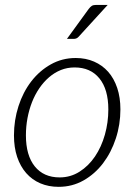

<svg xmlns="http://www.w3.org/2000/svg" viewBox="-20 -736 534 763"><path d="M217 -31Q260.5 -31 296.2 -53.8Q332 -76.5 357.5 -114.2Q383 -152 396.8 -200.8Q410.5 -249.5 410.5 -301Q410.5 -381 375 -424.5Q339.5 -468 276.5 -468Q247.5 -468 222 -457.8Q196.5 -447.5 175 -429Q153.5 -410.5 136.2 -385.2Q119 -360 107.2 -330Q95.5 -300 89.2 -266.5Q83 -233 83 -198Q83 -118.5 118.2 -74.8Q153.5 -31 217 -31ZM213 6.5Q173 6.5 140.2 -7.5Q107.5 -21.5 84.2 -48Q61 -74.5 48.2 -112.2Q35.5 -150 35.5 -198Q35.5 -258.5 53.5 -314.2Q71.5 -370 104.2 -412.5Q137 -455 182 -480.2Q227 -505.5 281 -505.5Q321 -505.5 353.8 -491.2Q386.5 -477 409.8 -450.8Q433 -424.5 445.8 -386.5Q458.5 -348.5 458.5 -301.5Q458.5 -241 440.2 -185.5Q422 -130 389.5 -87.2Q357 -44.5 312 -19Q267 6.5 213 6.5ZM408 -716.5 292 -589.5Q284.5 -581.5 273.5 -581.5H246L332.5 -700.5Q339 -709 345 -712.8Q351 -716.5 362.5 -716.5Z"/></svg>

Font: Lato Light
Style: Italic
Weight: 300
Italic angle: -7°
Designer: Lukasz Dziedzic
Foundry: Lukasz Dziedzic
Version: Version 1.104; Western+Polish opensource